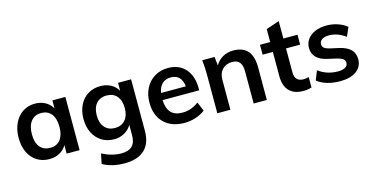

<svg xmlns="http://www.w3.org/2000/svg" viewBox="-84 -1103 3442 1760"><g transform="rotate(-15 1636.5 -223.0)"><path d="M551 -505V0H428V-81Q405 -39 362 -15.5Q319 8 264 8Q198 8 147 -24Q96 -56 68 -115Q40 -174 40 -252Q40 -330 68.5 -390.5Q97 -451 148 -484.5Q199 -518 264 -518Q319 -518 362 -494.5Q405 -471 428 -429V-505ZM428 -254Q428 -334 394 -377Q360 -420 297 -420Q235 -420 200.5 -375.5Q166 -331 166 -252Q166 -174 200.5 -132Q235 -90 298 -90Q360 -90 394 -133Q428 -176 428 -254Z M1175 -505V-16Q1175 102 1110 163Q1045 224 919 224Q802 224 713 175L733 80Q825 128 916 128Q1051 128 1051 -6V-106Q1028 -65 984 -39.5Q940 -14 885 -14Q819 -14 767.5 -45.5Q716 -77 687.5 -134.5Q659 -192 659 -266Q659 -340 687.5 -397.5Q716 -455 767.5 -486.5Q819 -518 885 -518Q941 -518 984.5 -494.5Q1028 -471 1051 -429V-505ZM1051 -266Q1051 -338 1016 -379Q981 -420 918 -420Q856 -420 820.5 -379Q785 -338 785 -266Q785 -194 820.5 -153Q856 -112 918 -112Q980 -112 1015.5 -153Q1051 -194 1051 -266Z M1752 -246H1404Q1408 -165 1444.5 -126.5Q1481 -88 1553 -88Q1636 -88 1707 -142L1743 -56Q1707 -27 1654.5 -9.5Q1602 8 1548 8Q1424 8 1353 -62Q1282 -132 1282 -254Q1282 -331 1313 -391Q1344 -451 1400 -484.5Q1456 -518 1527 -518Q1631 -518 1691.5 -450.5Q1752 -383 1752 -265ZM1408 -313H1643Q1637 -370 1608.5 -399Q1580 -428 1530 -428Q1480 -428 1448.5 -398.5Q1417 -369 1408 -313Z M2328 -310V0H2203V-304Q2203 -364 2180 -391.5Q2157 -419 2109 -419Q2052 -419 2017 -382.5Q1982 -346 1982 -286V0H1858V-362Q1858 -442 1850 -505H1967L1976 -422Q2002 -468 2046.5 -493Q2091 -518 2147 -518Q2328 -518 2328 -310Z M2620 -411V-185Q2620 -96 2703 -96Q2726 -96 2753 -104V-5Q2720 7 2673 7Q2587 7 2541 -41Q2495 -89 2495 -179V-411H2398V-505H2495V-628L2620 -670V-505H2754V-411Z M2807 -56 2842 -144Q2923 -84 3027 -84Q3072 -84 3096.5 -99Q3121 -114 3121 -141Q3121 -164 3104 -177.5Q3087 -191 3046 -201L2962 -220Q2824 -250 2824 -361Q2824 -407 2850 -442.5Q2876 -478 2923 -498Q2970 -518 3032 -518Q3086 -518 3136 -501.5Q3186 -485 3224 -454L3187 -369Q3111 -425 3031 -425Q2988 -425 2964 -409Q2940 -393 2940 -365Q2940 -343 2954.5 -330Q2969 -317 3004 -308L3090 -289Q3165 -272 3199.5 -236.5Q3234 -201 3234 -144Q3234 -74 3178 -33Q3122 8 3025 8Q2888 8 2807 -56Z"/></g></svg>

Font: Muli-Bold
Style: Bold
Weight: 700
Version: Version 2.000